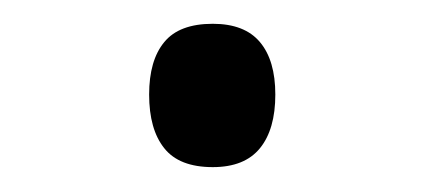

<svg xmlns="http://www.w3.org/2000/svg" viewBox="-20 -133 350 159"><path d="M156.2 5.4Q128.4 5.4 116 -10.3Q103.5 -25.9 103.5 -54.7Q103.5 -83 116 -98.1Q128.4 -113.3 156.2 -113.3Q182.6 -113.3 195.3 -98.1Q208 -83 208 -54.7Q208 -25.9 195.3 -10.3Q182.6 5.4 156.2 5.4Z"/></svg>

Font: Comme
Style: Regular
Weight: 400
Designer: Vernon Adams
Foundry: Vernon Adams
Version: Version 1.000;gftools[0.9.27]